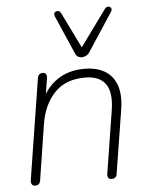

<svg xmlns="http://www.w3.org/2000/svg" viewBox="-54 -802 661 853"><g transform="rotate(-5 276.5 -376.0)"><path d="M68 6Q58 6 53.5 -1.5Q49 -9 51 -21L122 -469Q124 -480 130 -485Q136 -490 146 -490Q155 -490 159.5 -483.5Q164 -477 162 -465L146 -364H135Q160 -424 210 -458Q260 -492 331 -492Q385 -492 421.5 -470.5Q458 -449 473.5 -405.5Q489 -362 478 -295L433 -13Q432 -4 426 1Q420 6 409 6Q399 6 394.5 -0.5Q390 -7 392 -19L436 -296Q449 -376 422 -414.5Q395 -453 330 -453Q244 -453 194.5 -401.5Q145 -350 131 -264L92 -15Q89 6 68 6ZM324 -544Q315 -544 307.5 -548.5Q300 -553 295 -565L221 -735Q217 -744 219.5 -749.5Q222 -755 228 -757Q234 -759 240 -757Q246 -755 250 -747L328 -588L445 -749Q450 -756 456.5 -757.5Q463 -759 468 -756Q473 -753 474.5 -747.5Q476 -742 471 -734L361 -566Q354 -554 343.5 -549Q333 -544 324 -544Z"/></g></svg>

Font: Nunito ExtraLight ExtraLight
Style: Italic
Weight: 250
Italic angle: -9°
Version: Version 3.602